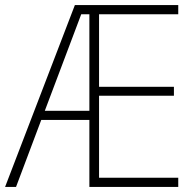

<svg xmlns="http://www.w3.org/2000/svg" viewBox="-21 -734 752 754"><path d="M679 0H330V-263H141L42 0H-1L273 -714H679V-678H368V-393H662V-358H368V-36H679ZM155 -299H330V-678H298Z"/></svg>

Font: Noto Sans Gujarati SemiCondensed ExtraLight
Style: Regular
Weight: 200
Width: 4
Designer: Jelle Bosma - Monotype Design Team, Universal Thirst
Foundry: Monotype Imaging Inc.
Version: Version 2.106; ttfautohint (v1.8.4.7-5d5b)